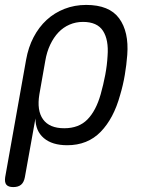

<svg xmlns="http://www.w3.org/2000/svg" viewBox="-28 -580 648 780"><path d="M26 180Q6 180 -2 170.5Q-10 161 -7 140L78 -337Q87 -388 108.5 -429Q130 -470 161.5 -499Q193 -528 234 -544Q275 -560 322 -560Q416 -560 456 -505.5Q496 -451 489 -357Q486 -317 479 -275.5Q472 -234 460 -194Q434 -99 381 -44.5Q328 10 245 10Q184 10 150 -19Q116 -48 116 -99L73 140Q69 161 57.5 170.5Q46 180 26 180ZM233 -59Q292 -59 327 -94.5Q362 -130 381 -197Q392 -236 399.5 -275.5Q407 -315 409 -353Q414 -418 390.5 -454.5Q367 -491 309 -491Q280 -491 254.5 -480Q229 -469 209.5 -448.5Q190 -428 176 -398.5Q162 -369 156 -333L132 -197Q121 -131 147 -95Q173 -59 233 -59Z"/></svg>

Font: Maple Mono NL Light
Style: Italic
Weight: 300
Italic angle: -10°
Monospace: yes
Designer: subframe7536
Version: Version 7.000